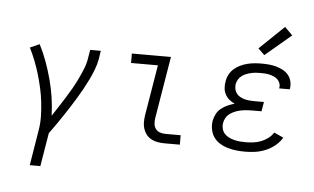

<svg xmlns="http://www.w3.org/2000/svg" viewBox="-61 -872 1922 1175"><g transform="rotate(5 900.0 -284.5)"><path d="M161 205 196 -9Q204 -54 203 -98.5Q202 -143 197 -186.5Q192 -230 182.5 -272Q173 -314 161 -354.5Q149 -395 133.5 -434.5Q118 -474 99 -512L157 -538Q182 -489 201 -437Q220 -385 234.5 -331.5Q249 -278 257.5 -222Q266 -166 268 -108Q287 -137 306.5 -167Q326 -197 344.5 -226.5Q363 -256 380.5 -286.5Q398 -317 413 -348.5Q428 -380 441 -412Q454 -444 459 -477L468 -530H533L525 -477Q519 -445 507 -413.5Q495 -382 480 -351Q465 -320 448.5 -290Q432 -260 414 -230.5Q396 -201 377.5 -172Q359 -143 339.5 -114Q320 -85 300.5 -56.5Q281 -28 260 0L226 205Z M971 0Q949 0 928.5 -3.5Q908 -7 890 -16.5Q872 -26 859.5 -41.5Q847 -57 840.5 -76.5Q834 -96 834 -117Q834 -138 837 -159L889 -472H724V-530H964L901 -150Q898 -132 899.5 -114.5Q901 -97 910.5 -83.5Q920 -70 936.5 -64Q953 -58 971 -58H1065V0Z M1465 8Q1438 8 1411 5Q1384 2 1358.5 -5.5Q1333 -13 1311 -26.5Q1289 -40 1274 -60.5Q1259 -81 1253.5 -108Q1248 -135 1252 -162Q1256 -183 1266.5 -204Q1277 -225 1295 -239.5Q1313 -254 1334.5 -263.5Q1356 -273 1377 -279Q1359 -287 1344 -299.5Q1329 -312 1319.5 -329.5Q1310 -347 1308 -367.5Q1306 -388 1310 -409Q1313 -431 1323.5 -451.5Q1334 -472 1351.5 -487.5Q1369 -503 1390 -513Q1411 -523 1433 -528.5Q1455 -534 1476.5 -536Q1498 -538 1520 -538Q1543 -538 1566 -536Q1589 -534 1610 -528Q1631 -522 1650.5 -512Q1670 -502 1684 -486Q1698 -470 1704 -448Q1710 -426 1707 -404Q1706 -402 1706 -399.5Q1706 -397 1705 -396H1640Q1641 -397 1641 -398Q1641 -399 1641 -400Q1644 -414 1639 -427.5Q1634 -441 1624.5 -450.5Q1615 -460 1602.5 -465.5Q1590 -471 1576.5 -474.5Q1563 -478 1549 -479Q1535 -480 1520 -480Q1505 -480 1490.5 -479Q1476 -478 1461 -474.5Q1446 -471 1431.5 -465.5Q1417 -460 1404.5 -450.5Q1392 -441 1384 -427.5Q1376 -414 1373 -399Q1371 -384 1374 -369Q1377 -354 1385.5 -342.5Q1394 -331 1407 -323.5Q1420 -316 1434 -312Q1448 -308 1463.5 -306.5Q1479 -305 1494 -305H1555L1545 -247H1485Q1468 -247 1451 -245.5Q1434 -244 1417 -240.5Q1400 -237 1383.5 -230.5Q1367 -224 1352.5 -213.5Q1338 -203 1328.5 -187Q1319 -171 1317 -155Q1314 -137 1318.5 -119.5Q1323 -102 1334.5 -89.5Q1346 -77 1361.5 -69.5Q1377 -62 1394 -57.5Q1411 -53 1429 -51.5Q1447 -50 1465 -50Q1488 -50 1511.5 -53Q1535 -56 1557.5 -64.5Q1580 -73 1600.5 -88Q1621 -103 1634 -124L1692 -98Q1675 -69 1648 -47.5Q1621 -26 1590.5 -13.5Q1560 -1 1528.5 3.5Q1497 8 1465 8ZM1532 -591 1493 -629 1644 -774 1692 -726Z"/></g></svg>

Font: Iosevka Curly Slab LtEx
Style: Italic
Weight: 300
Width: 7
Italic angle: -9°
Monospace: yes
Designer: Belleve Invis
Foundry: Belleve Invis
Version: Version 11.1.0; ttfautohint (v1.8.3)